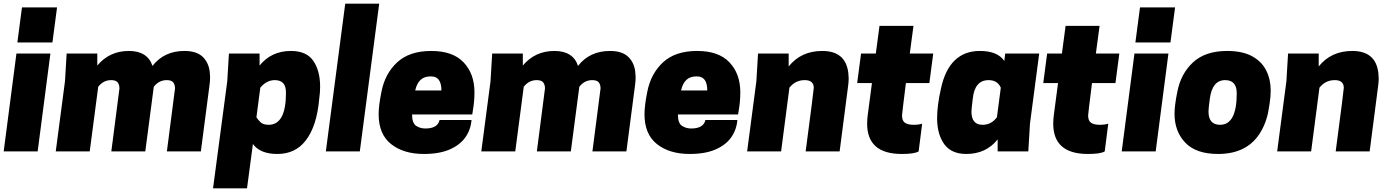

<svg xmlns="http://www.w3.org/2000/svg" viewBox="-21 -820 7532 1040"><path d="M183 0H-1L68 -530H252ZM263 -590H73L98 -780H288Z M1067 0H883L927 -341Q927 -361 917.5 -373.5Q908 -386 882 -386Q840 -386 812 -350L766 0H582L626 -341Q626 -361 616.5 -373.5Q607 -386 581 -386Q539 -386 511 -350L465 0H281L331 -380L340 -530H506V-465Q572 -544 677 -544Q778 -544 805 -463Q868 -544 978 -544Q1043 -544 1076 -513Q1109 -482 1115 -431L1117 -402Q1117 -382 1114 -360Z M1317 200H1133L1210 -380L1219 -530H1385V-465Q1449 -544 1555 -544Q1639 -544 1676 -490.5Q1713 -437 1713 -350Q1713 -319 1708 -284Q1695 -136 1635 -59Q1579 14 1481 14Q1388 14 1349 -40ZM1434 -144Q1528 -144 1528 -317Q1528 -354 1512.5 -370Q1497 -386 1467 -386Q1423 -386 1389 -345L1368 -185Q1374 -174 1389 -159Q1404 -144 1434 -144Z M1928 0H1744L1849 -800H2033Z M2275 14Q2165 14 2097.5 -39.5Q2030 -93 2030 -201Q2030 -248 2045 -322Q2064 -421 2130.5 -482.5Q2197 -544 2315 -544Q2432 -544 2490.5 -482Q2549 -420 2549 -320Q2549 -270 2540 -219L2537 -200H2211Q2211 -153 2233 -138.5Q2255 -124 2283 -124Q2350 -124 2360 -170H2533Q2529 -118 2500 -76.5Q2471 -35 2415 -10.5Q2359 14 2275 14ZM2370 -330Q2370 -406 2315 -406H2309Q2245 -406 2228 -330Z M3372 0H3188L3232 -341Q3232 -361 3222.5 -373.5Q3213 -386 3187 -386Q3145 -386 3117 -350L3071 0H2887L2931 -341Q2931 -361 2921.5 -373.5Q2912 -386 2886 -386Q2844 -386 2816 -350L2770 0H2586L2636 -380L2645 -530H2811V-465Q2877 -544 2982 -544Q3083 -544 3110 -463Q3173 -544 3283 -544Q3348 -544 3381 -513Q3414 -482 3420 -431L3422 -402Q3422 -382 3419 -360Z M3715 14Q3605 14 3537.5 -39.5Q3470 -93 3470 -201Q3470 -248 3485 -322Q3504 -421 3570.5 -482.5Q3637 -544 3755 -544Q3872 -544 3930.5 -482Q3989 -420 3989 -320Q3989 -270 3980 -219L3977 -200H3651Q3651 -153 3673 -138.5Q3695 -124 3723 -124Q3790 -124 3800 -170H3973Q3969 -118 3940 -76.5Q3911 -35 3855 -10.5Q3799 14 3715 14ZM3810 -330Q3810 -406 3755 -406H3749Q3685 -406 3668 -330Z M4527 0H4343Q4387 -333 4387 -345Q4386 -386 4338 -386Q4287 -386 4255 -345L4210 0H4026L4076 -380L4085 -530H4251V-460Q4318 -544 4433 -544Q4560 -544 4574 -425L4576 -396Q4576 -376 4573 -355Z M4864 14Q4676 14 4676 -150Q4676 -171 4679 -195L4702 -370H4622L4643 -530H4723L4743 -680H4927L4907 -530H5034L5013 -370H4886Q4865 -203 4865 -195Q4865 -165 4881.5 -154.5Q4898 -144 4927 -144Q4955 -144 4974 -150L4955 0Q4933 14 4864 14Z M5608 -530H5424ZM5213 14Q5120 14 5083 -56Q5055 -106 5055 -180Q5055 -249 5076 -341Q5120 -544 5287 -544Q5382 -544 5419 -490L5424 -530H5608L5558 -150L5549 0H5383V-65Q5320 14 5213 14ZM5301 -144Q5349 -144 5379 -185L5400 -345Q5382 -386 5334 -386Q5258 -386 5248 -284Q5241 -228 5241 -216Q5241 -144 5301 -144Z M5872 14Q5684 14 5684 -150Q5684 -171 5687 -195L5710 -370H5630L5651 -530H5731L5751 -680H5935L5915 -530H6042L6021 -370H5894Q5873 -203 5873 -195Q5873 -165 5889.5 -154.5Q5906 -144 5935 -144Q5963 -144 5982 -150L5963 0Q5941 14 5872 14Z M6239 0H6055L6124 -530H6308ZM6319 -590H6129L6154 -780H6344Z M6577 14Q6458 14 6399.5 -47Q6341 -108 6341 -204Q6341 -248 6356 -322Q6375 -421 6441.5 -482.5Q6508 -544 6626 -544Q6709 -544 6761 -515.5Q6813 -487 6837.5 -438.5Q6862 -390 6862 -330Q6862 -297 6856 -259L6854 -246Q6844 -169 6811 -111Q6741 14 6577 14ZM6588 -144Q6678 -144 6678 -315Q6678 -386 6615 -386Q6545 -386 6532 -284Q6525 -231 6525 -216Q6525 -144 6588 -144Z M7398 0H7214Q7258 -333 7258 -345Q7257 -386 7209 -386Q7158 -386 7126 -345L7081 0H6897L6947 -380L6956 -530H7122V-460Q7189 -544 7304 -544Q7431 -544 7445 -425L7447 -396Q7447 -376 7444 -355Z"/></svg>

Font: Tanohe Sans ExtraBold
Style: Italic
Weight: 800
Designer: Village Type and Design LLC & Cristiano Sobral
Foundry: Cooper Hewitt Smithsonian Design Museum
Version: Version 1.00;September 29, 2021;FontCreator 13.0.0.2655 64-b